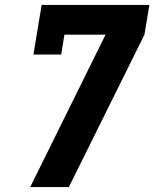

<svg xmlns="http://www.w3.org/2000/svg" viewBox="-20 -755 640 775"><path d="M102 0 406 -615H240L227 -535H115L148 -735H583L563 -615L258 0Z"/></svg>

Font: Iosevka Curly Slab HvEx
Style: Italic
Weight: 900
Width: 7
Italic angle: -9°
Monospace: yes
Designer: Belleve Invis
Foundry: Belleve Invis
Version: Version 11.1.0; ttfautohint (v1.8.3)